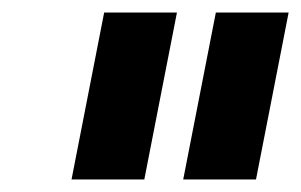

<svg xmlns="http://www.w3.org/2000/svg" viewBox="-20 -720 480 306"><path d="M262 -700 210 -434H94L146 -700ZM440 -700 388 -434H272L324 -700Z"/></svg>

Font: Gontserrat SemiBold
Style: Italic
Weight: 600
Italic angle: -11.3°
Designer: Julieta Ulanovsky
Foundry: Julieta Ulanovsky
Version: Version 6.001